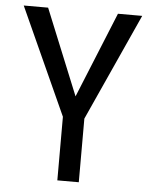

<svg xmlns="http://www.w3.org/2000/svg" viewBox="-52 -754 627 797"><g transform="rotate(5 262.0 -355.5)"><path d="M261.7 -354 407.2 -710.9H508.3L306.2 -265.1V0H216.8V-265.1L14.6 -710.9H116.2Z"/></g></svg>

Font: MAUL Condensed
Style: Condensed Regular
Weight: 400
Designer: MAUL
Version: Version 1.0; 2020; ttfautohint (v1.8.3)